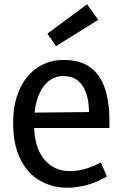

<svg xmlns="http://www.w3.org/2000/svg" viewBox="-20 -859 557 891"><path d="M293 12Q219 12 162 -22.5Q105 -57 73 -124Q41 -191 41 -288Q41 -380 71.5 -445.5Q102 -511 155 -546Q208 -581 275 -581Q352 -581 399 -546.5Q446 -512 467 -448Q488 -384 488 -297V-265H94L95 -336L393 -339Q393 -372 386.5 -402.5Q380 -433 366 -456.5Q352 -480 329.5 -493Q307 -506 274 -506Q212 -506 175 -447.5Q138 -389 138 -284Q138 -178 183.5 -121.5Q229 -65 304 -65Q340 -65 374.5 -75Q409 -85 448 -105L476 -40Q430 -13 383.5 -0.5Q337 12 293 12ZM240 -645 200 -703 384 -839 436 -767Z"/></svg>

Font: Yaldevi ExtraLight Medium
Style: Regular
Weight: 500
Version: Version 1.100